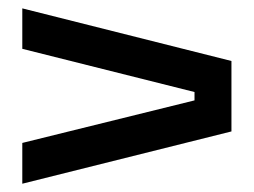

<svg xmlns="http://www.w3.org/2000/svg" viewBox="-20 -555 607 459"><path d="M533.3 -240.8V-409.2L33.3 -535V-438.3L445 -335V-315L33.3 -213.3V-115.8Z"/></svg>

Font: Familjen Grotesk Medium
Style: Regular
Weight: 500
Designer: Anders Wikstroem, Jonas Baeckman, Matilda Gysing, Kristian Moeller
Foundry: Familjen STHLM AB
Version: Version 2.000